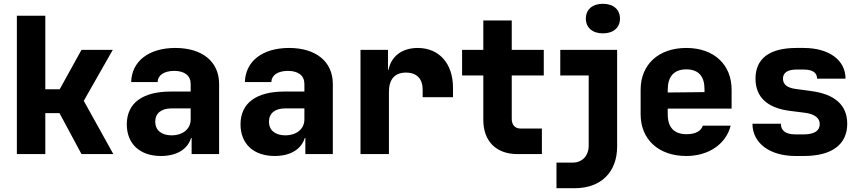

<svg xmlns="http://www.w3.org/2000/svg" viewBox="-20 -813 4540 1013"><path d="M219 0V-216H294L410 0H578L422 -281L575 -550H410L295 -342H219V-730H69V0Z M905 -560C765 -560 675 -490 672 -380H812C812 -416 846 -439 899 -439C954 -439 986 -414 986 -370V-330H881C732 -330 649 -269 649 -157C649 -54 718 10 829 10C913 10 970 -26 988 -85H991V0H1136V-370C1136 -488 1047 -560 905 -560ZM885 -99C832 -99 799 -126 799 -171C799 -215 831 -241 884 -241H986V-183C986 -132 944 -99 885 -99Z M1505 -560C1365 -560 1275 -490 1272 -380H1412C1412 -416 1446 -439 1499 -439C1554 -439 1586 -414 1586 -370V-330H1481C1332 -330 1249 -269 1249 -157C1249 -54 1318 10 1429 10C1513 10 1570 -26 1588 -85H1591V0H1736V-370C1736 -488 1647 -560 1505 -560ZM1485 -99C1432 -99 1399 -126 1399 -171C1399 -215 1431 -241 1484 -241H1586V-183C1586 -132 1544 -99 1485 -99Z M2184 -560C2101 -560 2044 -516 2030 -445H2027V-550H1882V0H2032V-328C2032 -395 2063 -430 2122 -430C2179 -430 2210 -397 2210 -340V-300H2370V-350C2370 -479 2296 -560 2184 -560Z M2839 0V-135H2725C2696 -135 2680 -156 2680 -185V-415H2849V-550H2680V-705H2530V-550H2418V-415H2530V-180C2530 -68 2598 0 2710 0Z M3161 -637C3216 -637 3251 -667 3251 -715C3251 -763 3216 -793 3161 -793C3106 -793 3071 -763 3071 -715C3071 -667 3106 -637 3161 -637ZM3012 180C3150 180 3236 96 3236 -40V-550H2936V-415H3086V-45C3086 9 3052 45 3001 45H2916V180Z M3840 -340C3840 -472 3747 -560 3601 -560C3454 -560 3360 -472 3360 -340V-210C3360 -78 3454 10 3601 10C3720 10 3811 -54 3835 -150H3688C3679 -122 3650 -105 3603 -105C3536 -105 3503 -141 3503 -210V-240H3840ZM3503 -340C3503 -408 3535 -447 3601 -447C3666 -447 3697 -410 3697 -342V-327L3503 -325Z M4221 10C4371 10 4450 -52 4450 -160C4450 -259 4384 -317 4257 -333L4176 -344C4133 -350 4111 -368 4111 -398C4111 -429 4135 -446 4182 -446H4220C4267 -446 4291 -430 4291 -398H4441C4441 -496 4354 -560 4220 -560H4182C4040 -560 3966 -504 3966 -398C3966 -301 4028 -243 4148 -228L4227 -218C4278 -211 4305 -191 4305 -158C4305 -123 4276 -104 4221 -104H4177C4126 -104 4100 -123 4100 -160H3950C3950 -58 4041 10 4177 10Z"/></svg>

Font: Tekne LDO ExtraBold
Style: Regular
Weight: 800
Monospace: yes
Designer: Alessio Laiso, Mario Rullo, Paolo Rosset
Foundry: Alessio Laiso
Version: Version 1.000;hotconv 1.0.109;makeotfexe 2.5.65596